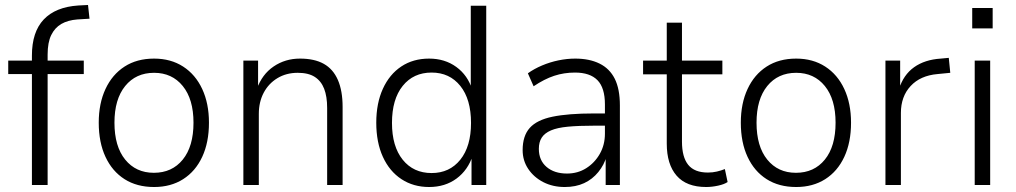

<svg xmlns="http://www.w3.org/2000/svg" viewBox="-20 -742 4074 770"><path d="M108 0V-445H13V-499H124L108 -481V-519Q108 -614 155.5 -664Q203 -714 294 -720L333 -722L339 -667L290 -664Q252 -661 226 -646Q200 -631 185.5 -601.5Q171 -572 171 -523V-486L160 -499H316V-445H171V0Z M598 8Q529 8 479.5 -23.5Q430 -55 403 -113Q376 -171 376 -250Q376 -327 403 -385Q430 -443 479.5 -475Q529 -507 598 -507Q665 -507 714.5 -475Q764 -443 791 -385Q818 -327 818 -250Q818 -171 791 -113Q764 -55 714.5 -23.5Q665 8 598 8ZM597 -49Q670 -49 713 -102Q756 -155 756 -250Q756 -344 713 -397Q670 -450 598 -450Q525 -450 482 -397Q439 -344 439 -250Q439 -155 482 -102Q525 -49 597 -49Z M956 0V-499H1015V-385H1010Q1031 -444 1077.5 -475.5Q1124 -507 1183 -507Q1241 -507 1278.5 -486Q1316 -465 1335 -421.5Q1354 -378 1354 -313V0H1292V-309Q1292 -355 1280 -386Q1268 -417 1242.5 -433.5Q1217 -450 1174 -450Q1128 -450 1092.5 -428.5Q1057 -407 1037.5 -370Q1018 -333 1018 -285V0Z M1701 8Q1638 8 1590 -23.5Q1542 -55 1515.5 -113Q1489 -171 1489 -250Q1489 -328 1515.5 -386Q1542 -444 1589.5 -475.5Q1637 -507 1701 -507Q1764 -507 1810 -473.5Q1856 -440 1874 -382H1868V-719H1930V0H1871V-119H1876Q1857 -60 1811 -26Q1765 8 1701 8ZM1711 -48Q1783 -48 1826 -101.5Q1869 -155 1869 -249Q1869 -344 1826 -397.5Q1783 -451 1711 -451Q1638 -451 1595 -397.5Q1552 -344 1552 -249Q1552 -155 1595 -101.5Q1638 -48 1711 -48Z M2245 8Q2197 8 2159 -11.5Q2121 -31 2098.5 -64.5Q2076 -98 2076 -140Q2076 -197 2104.5 -229Q2133 -261 2196 -274Q2259 -287 2361 -287H2417V-238H2364Q2301 -238 2258 -234Q2215 -230 2189.5 -219Q2164 -208 2152.5 -190Q2141 -172 2141 -145Q2141 -99 2172 -72.5Q2203 -46 2254 -46Q2297 -46 2331 -67.5Q2365 -89 2385.5 -125Q2406 -161 2406 -206V-323Q2406 -390 2376 -420.5Q2346 -451 2286 -451Q2242 -451 2202.5 -438Q2163 -425 2120 -396L2097 -448Q2122 -466 2154 -479.5Q2186 -493 2220 -500Q2254 -507 2287 -507Q2344 -507 2384.5 -487Q2425 -467 2445.5 -426Q2466 -385 2466 -319V0H2409V-116H2413Q2403 -81 2379.5 -52Q2356 -23 2322.5 -7.5Q2289 8 2245 8Z M2812 8Q2733 8 2693.5 -37.5Q2654 -83 2654 -166V-444H2559V-499H2654V-651H2715V-499H2877V-444H2715V-174Q2715 -112 2740 -81Q2765 -50 2819 -50Q2838 -50 2855 -54Q2872 -58 2887 -64L2898 -12Q2885 -3 2860 2.5Q2835 8 2812 8Z M3173 8Q3104 8 3054.5 -23.5Q3005 -55 2978 -113Q2951 -171 2951 -250Q2951 -327 2978 -385Q3005 -443 3054.5 -475Q3104 -507 3173 -507Q3240 -507 3289.5 -475Q3339 -443 3366 -385Q3393 -327 3393 -250Q3393 -171 3366 -113Q3339 -55 3289.5 -23.5Q3240 8 3173 8ZM3172 -49Q3245 -49 3288 -102Q3331 -155 3331 -250Q3331 -344 3288 -397Q3245 -450 3173 -450Q3100 -450 3057 -397Q3014 -344 3014 -250Q3014 -155 3057 -102Q3100 -49 3172 -49Z M3531 0V-499H3590V-384H3585Q3603 -442 3646 -472.5Q3689 -503 3753 -507L3785 -510L3791 -450L3740 -445Q3671 -439 3632 -397Q3593 -355 3593 -289V0Z M3879 -628V-710H3961V-628ZM3889 0V-499H3951V0Z"/></svg>

Font: Nunitoga
Style: Light
Weight: 300
Designer: Vernon Adams
Foundry: Vernon Adams
Version: Version 1.0